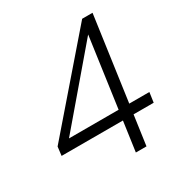

<svg xmlns="http://www.w3.org/2000/svg" viewBox="-164 -818 888 938"><g transform="rotate(-30 280.0 -348.5)"><path d="M356 -167H10L16 -216.5L432 -697H490.5L424 -223H537.5L529.5 -167H416L392.5 0H332.5ZM364 -223 419 -616 84 -223Z"/></g></svg>

Font: HK Grotesk Light
Style: Italic
Weight: 300
Italic angle: -16°
Designer: Alfredo Marco Pradil
Foundry: Hanken Design Co.
Version: Version 3.001